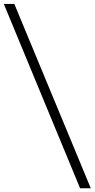

<svg xmlns="http://www.w3.org/2000/svg" viewBox="-53 -832 492 998"><path d="M363.3 146.5 -33.2 -811.5H21.5L418.9 146.5Z"/></svg>

Font: Reddit Sans Chocolate Light
Style: Regular
Weight: 300
Designer: Stephen Hutchings
Foundry: Reddit
Version: Version 1.013